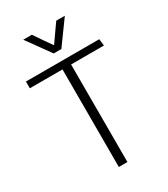

<svg xmlns="http://www.w3.org/2000/svg" viewBox="-216 -988 946 1084"><g transform="rotate(-30 257.0 -446.0)"><path d="M335 -892H391L280 -739H230L120 -892H176Q195 -864 215 -835Q235 -806 255 -778ZM498 -636H284V0H228V-636H15V-680H493Z"/></g></svg>

Font: Palanquin ExtraLight
Style: Regular
Weight: 275
Designer: Pria Ravichandran
Version: Version 1.001